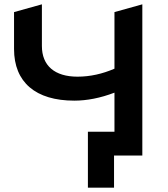

<svg xmlns="http://www.w3.org/2000/svg" viewBox="-20 -720 777 889"><path d="M639 -700 510 -664V-402C455 -378 397 -365 339 -365C233 -365 174 -416 174 -507V-700L45 -664V-493C45 -339 145 -254 324 -254C382 -254 445 -266 510 -291V-110H387V149H508V0H639Z"/></svg>

Font: Talent
Style: Bold
Weight: 600
Designer: Mike Powis
Version: Version 1.001;hotconv 1.0.109;makeotfexe 2.5.65596